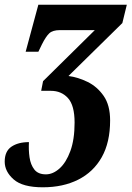

<svg xmlns="http://www.w3.org/2000/svg" viewBox="-52 -556 559 816"><path d="M130 240Q44 240 6 206.5Q-32 173 -32 131Q-32 87 -3.5 67.5Q25 48 71 48Q69 81 73.5 112.5Q78 144 94 164.5Q110 185 143 185Q173 185 201 160Q229 135 247 86Q265 37 265 -35Q265 -108 237 -139Q209 -170 164 -170H123L131 -211L351 -428H203Q172 -428 157.5 -414.5Q143 -401 126 -367L111 -336H57L111 -536H487L468 -458L239 -233Q279 -228 320 -208Q361 -188 388.5 -148.5Q416 -109 416 -44Q416 49 380.5 112Q345 175 280.5 207.5Q216 240 130 240Z"/></svg>

Font: Noto Serif ExtraCondensed ExtraBold
Style: Italic
Weight: 800
Width: 2
Italic angle: -12°
Designer: Monotype Design Team
Foundry: Monotype Imaging Inc.
Version: Version 2.013